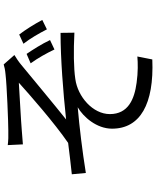

<svg xmlns="http://www.w3.org/2000/svg" viewBox="77 -884 846 1040"><g transform="rotate(-90 500.0 -364.0)"><path d="M728 -643 677 -621C706 -581 731 -536 752 -492L803 -516C782 -561 751 -609 728 -643ZM833 -683 783 -660C812 -623 839 -576 861 -533L912 -558C890 -600 857 -652 833 -683ZM234 -745 238 -663C259 -665 289 -667 314 -669C357 -673 529 -682 572 -685C510 -629 354 -492 246 -418C196 -412 129 -403 76 -398L83 -322C201 -341 333 -357 439 -366C387 -336 323 -264 323 -180C323 -28 456 48 698 38L714 -43C679 -40 629 -39 572 -47C482 -59 402 -93 402 -192C402 -284 496 -366 592 -379C651 -388 745 -389 843 -384L842 -459C701 -459 523 -445 373 -429C452 -492 595 -611 669 -672C683 -684 708 -701 722 -709L671 -767C659 -763 640 -759 617 -757C560 -750 356 -742 313 -742C283 -741 258 -742 234 -745Z"/></g></svg>

Font: Squished Noto Sans CJK JP Regular
Style: Regular
Weight: 400
Designer: Ryoko NISHIZUKA (kana & ideographs); Paul D. Hunt (Latin, Greek & Cyrillic); Wenlong ZHANG (bopomofo); Sandoll Communica
Foundry: Adobe Systems Incorporated
Version: Version 1.004;PS 1.004;hotconv 1.0.82;makeotf.lib2.5.63406